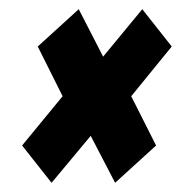

<svg xmlns="http://www.w3.org/2000/svg" viewBox="-20 -534 405 417"><path d="M92 -137 28 -218 116 -325 62 -433 151 -514 204 -411 289 -514 353 -433 265 -325 319 -218 230 -137 177 -239Z"/></svg>

Font: Georama ExtraCondensed
Style: Bold Italic
Weight: 700
Width: 2
Italic angle: -9°
Designer: Jean-Baptiste Levee
Foundry: Production Type
Version: Version 1.000